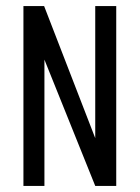

<svg xmlns="http://www.w3.org/2000/svg" viewBox="-20 -611 459 631"><path d="M57 0V-591H125L293 -157V-591H362V0H293L126 -415V0Z"/></svg>

Font: Alumni Sans Thin Medium
Style: Regular
Weight: 500
Version: Version 1.018